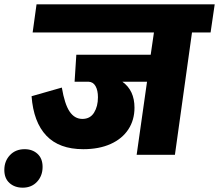

<svg xmlns="http://www.w3.org/2000/svg" viewBox="-129 -716 1013 888"><path d="M845 -566H759L680 0H503L551 -338H437Q493 -298 493 -218Q493 -161 464.5 -117.5Q436 -74 382.5 -50Q329 -26 256 -26Q145 -26 85.5 -88.5Q26 -151 17 -271L157 -311Q170 -234 193 -200Q216 -166 252 -166Q288 -166 306 -195Q324 -224 324 -266Q324 -298 313 -317.5Q302 -337 281 -338H216L224 -463H568L583 -566H22L40 -696H864ZM-109 70Q-109 29 -83 1.5Q-57 -26 -15 -26Q21 -26 44.5 -4.5Q68 17 68 56Q68 97 42.5 124.5Q17 152 -24 152Q-61 152 -85 130.5Q-109 109 -109 70Z"/></svg>

Font: FiraGO Heavy
Style: Italic
Weight: 900
Italic angle: -8°
Designer: bBox Type GmbH
Foundry: bBox Type GmbH
Version: Version 1.001